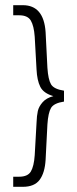

<svg xmlns="http://www.w3.org/2000/svg" viewBox="-20 -721 296 741"><path d="M31 -701H68Q149 -701 156 -597L163 -459Q166 -414 177 -395.5Q188 -377 227 -371V-329Q188 -323 177 -304.5Q166 -286 163 -241L156 -104Q153 -54 133 -27Q113 0 68 0H31V-39H54Q87 -39 99 -59Q111 -79 114 -122L121 -247Q122 -275 126 -292.5Q130 -310 144.5 -326.5Q159 -343 186 -350Q148 -361 135.5 -386Q123 -411 121 -453L114 -579Q111 -621 99 -641.5Q87 -662 54 -662H31Z"/></svg>

Font: TypoPRO Bebas Neue
Style: Regular
Weight: 400
Designer: Ryoichi Tsunekawa
Foundry: Ryoichi Tsunekawa
Version: Version 001.003